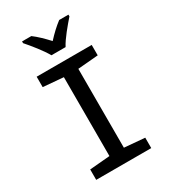

<svg xmlns="http://www.w3.org/2000/svg" viewBox="-225 -1046 1013 1151"><g transform="rotate(-30 281.5 -470.5)"><path d="M232 -781H330C353 -826 408 -890 442 -929V-941H378C344 -915 315 -888 281 -851C249 -886 215 -919 185 -941H121V-929C156 -889 208 -825 232 -781ZM91 0H472V-72L331 -84V-630L472 -642V-714H91V-642L231 -630V-84L91 -72Z"/></g></svg>

Font: Noto Sans Mono SemiCondensed Medium
Style: Regular
Weight: 500
Width: 4
Designer: Monotype Design Team
Foundry: Monotype Imaging Inc.
Version: Version 2.014